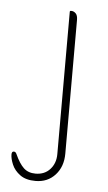

<svg xmlns="http://www.w3.org/2000/svg" viewBox="-46 -588 356 631"><g transform="rotate(5 132.0 -272.5)"><path d="M9 -69Q9 -79 16 -79Q22 -79 25 -72Q39 -41 54 -27Q69 -13 93 -13Q123 -13 141 -33Q159 -53 159 -83V-553Q159 -556 162 -556H164Q172 -556 178.5 -549.5Q185 -543 185 -528V-87Q185 -44 160 -16.5Q135 11 95 11Q63 11 44 -3Q25 -17 17 -36Q9 -55 9 -69Z"/></g></svg>

Font: Zain ExtraLight
Style: Regular
Weight: 200
Designer: Zain,Boutros
Foundry: Mobile Telecommunications Company (Zain), 2024
Version: Version 1.51; ttfautohint (v1.8.4)